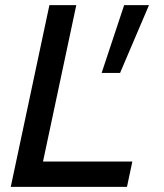

<svg xmlns="http://www.w3.org/2000/svg" viewBox="-20 -730 640 750"><path d="M22 0 173 -710H278L148 -99H497L476 0ZM377 -445 465 -710H562L449 -445Z"/></svg>

Font: Geist Mono Medium
Style: Italic
Weight: 500
Italic angle: -12°
Monospace: yes
Designer: Basement.studio, Andrés Briganti, Mateo Zaragoza
Foundry: Basement.studio, Vercel, Andrés Briganti, Guido Ferreyra, Mateo Zaragoza
Version: Version 1.500; ttfautohint (v1.8.4.7-5d5b)